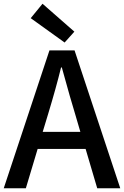

<svg xmlns="http://www.w3.org/2000/svg" viewBox="-20 -1005 662 1025"><path d="M325 -778 144 -908 207 -985 377 -836ZM409 -301 380 -400Q361 -460 310 -645H306Q279 -535 238 -400L208 -301ZM437 -210H181L118 0H0L244 -736H378L622 0H499Z"/></svg>

Font: Noto Sans S Chinese Medium
Style: Regular
Weight: 500
Designer: Ryoko NISHIZUKA  (kana & ideographs); Paul D. Hunt (Latin, Greek & Cyrillic); Wenlong ZHANG  (bopomofo); Sandoll Communi
Foundry: Adobe Systems Incorporated
Version: Version 1.000;PS 1;hotconv 1.0.78;makeotf.lib2.5.61930